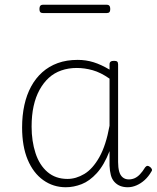

<svg xmlns="http://www.w3.org/2000/svg" viewBox="-20 -771 661 808"><path d="M257 17Q204 17 162 -13Q120 -43 96.5 -99Q73 -155 73 -235Q73 -285 82.5 -328.5Q92 -372 111 -407Q130 -442 158 -467Q186 -492 223 -505.5Q260 -519 307 -519Q342 -519 374 -509Q406 -499 441 -478V-500Q441 -508 445.5 -511.5Q450 -515 460 -515Q470 -515 473.5 -511.5Q477 -508 477 -500V-89Q477 -66 481.5 -49.5Q486 -33 496.5 -24.5Q507 -16 522 -16Q535 -16 546.5 -21Q558 -26 569 -37.5Q580 -49 591 -67Q596 -73 601 -73Q606 -73 612 -68Q617 -64 619 -59Q621 -54 617 -49Q605 -28 589 -13.5Q573 1 554.5 9Q536 17 518 17Q500 17 486 11.5Q472 6 461.5 -5.5Q451 -17 446.5 -34Q442 -51 441 -74Q441 -89 441 -104.5Q441 -120 441 -135Q418 -76 387.5 -42.5Q357 -9 323.5 4Q290 17 257 17ZM113 -238Q113 -177 129.5 -126.5Q146 -76 180 -47Q214 -18 264 -18Q300 -18 335 -39Q370 -60 398 -109.5Q426 -159 441 -242V-440Q404 -466 370 -475.5Q336 -485 303 -485Q268 -485 238 -474.5Q208 -464 185.5 -443.5Q163 -423 146.5 -393Q130 -363 121.5 -324.5Q113 -286 113 -238ZM161 -716Q153 -716 149.5 -720Q146 -724 146 -733Q146 -742 149.5 -746.5Q153 -751 161 -751H429Q437 -751 440.5 -746.5Q444 -742 444 -733Q444 -724 440.5 -720Q437 -716 429 -716Z"/></svg>

Font: Playwrite NG Modern Thin
Style: Regular
Weight: 250
Designer: Veronika Burian, José Scaglione
Foundry: TypeTogether
Version: Version 1.002